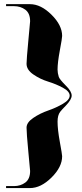

<svg xmlns="http://www.w3.org/2000/svg" viewBox="-20 -787 401 943"><path d="M127.9 52.7Q127.9 48.8 119.1 -42.5Q110.4 -133.8 110.4 -160.2Q110.4 -185.5 143.6 -208Q176.8 -230.5 216.3 -244.1Q255.9 -257.8 289.1 -277.3Q322.3 -296.9 322.3 -317.4Q322.3 -337.9 289.1 -356Q255.9 -374 216.3 -386.2Q176.8 -398.4 143.6 -421.4Q110.4 -444.3 110.4 -473.6Q110.4 -494.1 119.1 -586.4Q127.9 -678.7 127.9 -682.6Q127.9 -721.7 104.5 -739.3Q81.1 -756.8 48.8 -756.8H9.8V-766.6H127Q180.7 -766.6 232.9 -714.8Q285.2 -663.1 285.2 -610.4Q285.2 -599.6 273.9 -539.6Q262.7 -479.5 262.7 -445.3Q262.7 -428.7 268.6 -409.7Q272.5 -397.5 302.7 -367.2Q332 -338.9 332 -317.4Q332 -297.9 302.7 -267.6Q284.7 -249.5 275.9 -238.3Q262.7 -221.7 262.7 -189.5Q262.7 -151.4 273.9 -89.8Q285.2 -28.3 285.2 -19.5Q285.2 33.2 232.9 85Q180.7 136.7 127 136.7H9.8V127H48.8Q81.1 127 104.5 109.4Q127.9 91.8 127.9 52.7Z"/></svg>

Font: spinweradC
Style: Bold
Weight: 700
Width: 7
Version: Version 0.3